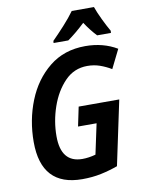

<svg xmlns="http://www.w3.org/2000/svg" viewBox="-100 -1002 809 1081"><g transform="rotate(-10 304.0 -461.5)"><path d="M339 -773Q386 -806 439 -856Q470 -809 504 -773H583L584 -785Q567 -814 546 -857.5Q525 -901 514 -933H387Q362 -898 324.5 -857Q287 -816 256 -785L255 -773ZM486 -28 564 -396H332L309 -286H415L378 -113Q338 -102 302 -102Q180 -102 180 -253Q180 -338 208.5 -420.5Q237 -503 290 -558Q343 -613 419 -613Q457 -613 490 -601.5Q523 -590 555 -571L608 -678Q529 -725 427 -725Q306 -725 221 -656.5Q136 -588 92 -478Q48 -368 48 -243Q48 10 282 10Q340 10 389.5 -0.5Q439 -11 486 -28Z"/></g></svg>

Font: Noto Sans UI SemiCondensed
Style: Bold Italic
Weight: 700
Width: 4
Designer: Monotype Design Team
Foundry: Monotype Imaging Inc.
Version: 1.001